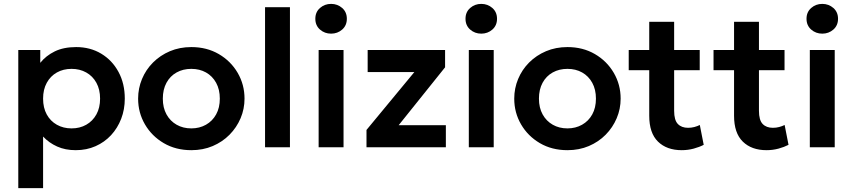

<svg xmlns="http://www.w3.org/2000/svg" viewBox="-20 -757 4384 987"><path d="M74 210V-500H187V-434Q216 -470.5 261.5 -492.8Q307 -515 371.5 -515Q444 -515 500.5 -481Q557 -447 589.2 -387.2Q621.5 -327.5 621.5 -250Q621.5 -194.5 603 -146.5Q584.5 -98.5 551 -62.2Q517.5 -26 471.2 -5.5Q425 15 369.5 15Q315.5 15 273.8 -3.8Q232 -22.5 201.5 -55V210ZM348 -97Q390.5 -97 423.5 -115.8Q456.5 -134.5 475.5 -168.8Q494.5 -203 494.5 -250Q494.5 -297 475.5 -331.5Q456.5 -366 423.2 -384.5Q390 -403 348 -403Q305.5 -403 272.5 -384.5Q239.5 -366 220.5 -331.5Q201.5 -297 201.5 -250Q201.5 -203 220.2 -168.8Q239 -134.5 272.2 -115.8Q305.5 -97 348 -97Z M963.5 15Q883.5 15 821.8 -21.2Q760 -57.5 725 -117.8Q690 -178 690 -250Q690 -303 710 -351Q730 -399 766.8 -435.8Q803.5 -472.5 853.5 -493.8Q903.5 -515 963.5 -515Q1043 -515 1104.8 -479Q1166.5 -443 1201.8 -382.5Q1237 -322 1237 -250Q1237 -197 1216.8 -149.2Q1196.5 -101.5 1160 -64.5Q1123.5 -27.5 1073.5 -6.2Q1023.5 15 963.5 15ZM963.5 -97Q1005.5 -97 1038.8 -115.8Q1072 -134.5 1091 -168.8Q1110 -203 1110 -250Q1110 -297 1091 -331.5Q1072 -366 1039 -384.5Q1006 -403 963.5 -403Q921 -403 887.8 -384.5Q854.5 -366 835.8 -331.5Q817 -297 817 -250Q817 -203 836 -168.8Q855 -134.5 888 -115.8Q921 -97 963.5 -97Z M1342.5 0V-720H1470.5V0Z M1618 0V-500H1746V0ZM1682 -584Q1649 -584 1625 -605Q1601 -626 1601 -660.5Q1601 -695 1625 -716Q1649 -737 1682 -737Q1715 -737 1739 -716Q1763 -695 1763 -660.5Q1763 -626 1739 -605Q1715 -584 1682 -584Z M1864 0V-89L2110 -386.5H1870V-500H2268V-411L2029.5 -113.5H2272V0Z M2390 0V-500H2518V0ZM2454 -584Q2421 -584 2397 -605Q2373 -626 2373 -660.5Q2373 -695 2397 -716Q2421 -737 2454 -737Q2487 -737 2511 -716Q2535 -695 2535 -660.5Q2535 -626 2511 -605Q2487 -584 2454 -584Z M2897 15Q2817 15 2755.2 -21.2Q2693.5 -57.5 2658.5 -117.8Q2623.5 -178 2623.5 -250Q2623.5 -303 2643.5 -351Q2663.5 -399 2700.2 -435.8Q2737 -472.5 2787 -493.8Q2837 -515 2897 -515Q2976.5 -515 3038.2 -479Q3100 -443 3135.2 -382.5Q3170.5 -322 3170.5 -250Q3170.5 -197 3150.2 -149.2Q3130 -101.5 3093.5 -64.5Q3057 -27.5 3007 -6.2Q2957 15 2897 15ZM2897 -97Q2939 -97 2972.2 -115.8Q3005.5 -134.5 3024.5 -168.8Q3043.5 -203 3043.5 -250Q3043.5 -297 3024.5 -331.5Q3005.5 -366 2972.5 -384.5Q2939.5 -403 2897 -403Q2854.5 -403 2821.2 -384.5Q2788 -366 2769.2 -331.5Q2750.5 -297 2750.5 -250Q2750.5 -203 2769.5 -168.8Q2788.5 -134.5 2821.5 -115.8Q2854.5 -97 2897 -97Z M3484.5 15Q3407.5 15 3362.5 -29Q3317.5 -73 3317.5 -162V-645H3445.5V-500H3577V-396H3445.5V-187.5Q3445.5 -139.5 3464.5 -119.8Q3483.5 -100 3517 -100Q3534 -100 3549.2 -104Q3564.5 -108 3577.5 -114.5L3597.5 -12.5Q3575.5 -1 3546 7Q3516.5 15 3484.5 15ZM3212 -396V-500H3332V-396Z M3920.5 15Q3843.5 15 3798.5 -29Q3753.5 -73 3753.5 -162V-645H3881.5V-500H4013V-396H3881.5V-187.5Q3881.5 -139.5 3900.5 -119.8Q3919.5 -100 3953 -100Q3970 -100 3985.2 -104Q4000.5 -108 4013.5 -114.5L4033.5 -12.5Q4011.5 -1 3982 7Q3952.5 15 3920.5 15ZM3648 -396V-500H3768V-396Z M4143 0V-500H4271V0ZM4207 -584Q4174 -584 4150 -605Q4126 -626 4126 -660.5Q4126 -695 4150 -716Q4174 -737 4207 -737Q4240 -737 4264 -716Q4288 -695 4288 -660.5Q4288 -626 4264 -605Q4240 -584 4207 -584Z"/></svg>

Font: Geologica Roman Medium
Style: Regular
Weight: 500
Designer: Sindre Bremnes, Frode Helland
Foundry: Monokrom Skriftforlag AS
Version: Version 1.010;gftools[0.9.28]